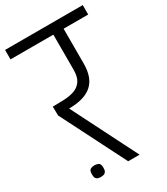

<svg xmlns="http://www.w3.org/2000/svg" viewBox="-239 -930 888 1021"><g transform="rotate(-30 204.5 -420.0)"><path d="M237 0 36 -397 35 -452Q70 -452 104.5 -453.5Q139 -455 167 -464.5Q195 -474 212 -498Q229 -522 229 -567V-782H-34V-840H443V-782H292V-570Q292 -525 280.5 -493Q269 -461 245.5 -440.5Q222 -420 187 -410Q152 -400 105 -400L307 0ZM70 0Q60 0 52 -2.5Q44 -5 39.5 -12.5Q35 -20 35 -36Q35 -59 45 -65Q55 -71 70 -71Q85 -71 95.5 -65Q106 -59 106 -36Q106 -20 101 -12.5Q96 -5 88.5 -2.5Q81 0 70 0Z"/></g></svg>

Font: Matangi
Style: Regular
Weight: 400
Designer: Prashant Pant
Foundry: The Graphic Ant
Version: Version 3.002